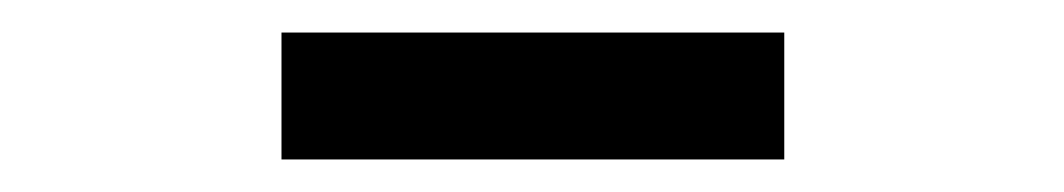

<svg xmlns="http://www.w3.org/2000/svg" viewBox="-20 -770 654 118"><path d="M153 -672H462V-750H153Z"/></svg>

Font: Noto Sans JP Medium
Style: Regular
Weight: 500
Designer: Ryoko NISHIZUKA  (kana, bopomofo & ideographs); Paul D. Hunt (Latin, Greek & Cyrillic); Sandoll Communications , Soo-you
Foundry: Adobe
Version: Version 2.002;hotconv 1.0.116;makeotfexe 2.5.65601